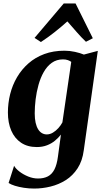

<svg xmlns="http://www.w3.org/2000/svg" viewBox="-20 -845 602 1117"><path d="M467.5 28.5Q459.5 91 431.5 134Q403.5 177 362.8 202.8Q322 228.5 274.5 240.2Q227 252 179 252Q148 252 119 247.5Q90 243 66.8 235.8Q43.5 228.5 30 219.5L62 119.5Q71 136 93 153Q115 170 143.8 181.8Q172.5 193.5 201 193.5Q235 193.5 258.8 181Q282.5 168.5 296.8 140.5Q311 112.5 317 66.5L334.5 -62Q320 -43.5 300 -26.8Q280 -10 253.5 0.2Q227 10.5 194 10.5Q140 10.5 102.5 -14.8Q65 -40 45.5 -85.2Q26 -130.5 26 -190.5Q26 -245 39.2 -297.8Q52.5 -350.5 79.2 -396Q106 -441.5 145.5 -476.2Q185 -511 237.5 -530.5Q290 -550 355 -550Q386 -550 416.5 -543.2Q447 -536.5 468 -527.5L549 -549ZM394.5 -485Q387 -491 374.8 -495.2Q362.5 -499.5 346.5 -499.5Q309 -499.5 281.2 -479.5Q253.5 -459.5 234.5 -426Q215.5 -392.5 204 -351.2Q192.5 -310 187.2 -267Q182 -224 182 -185.5Q182 -154 187.2 -131Q192.5 -108 201.8 -93Q211 -78 224 -70.5Q237 -63 252 -63Q270.5 -63 288 -73.5Q305.5 -84 319.8 -100Q334 -116 343 -133ZM218 -600.5 181 -624.5 351 -825H419.5L520 -622.5L480 -602Q452.5 -628 425.5 -659.2Q398.5 -690.5 372 -720.5Q337.5 -689.5 298 -658.2Q258.5 -627 218 -600.5Z"/></svg>

Font: Merriweather 60pt ExtraBold
Style: Italic
Weight: 800
Italic angle: -7.8°
Version: Version 2.101